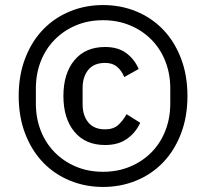

<svg xmlns="http://www.w3.org/2000/svg" viewBox="-20 -729 816 760"><path d="M388 11Q318 11 257 -14Q196 -39 151 -85.5Q106 -132 80 -199Q54 -266 54 -349Q54 -432 80 -499Q106 -566 151 -612.5Q196 -659 257 -684Q318 -709 388 -709Q458 -709 519 -684Q580 -659 625 -612.5Q670 -566 696 -499Q722 -432 722 -349Q722 -266 696 -199Q670 -132 625 -85.5Q580 -39 519 -14Q458 11 388 11ZM388 -49Q446 -49 495 -69.5Q544 -90 579.5 -126Q615 -162 634.5 -211.5Q654 -261 654 -319V-379Q654 -437 634.5 -486.5Q615 -536 579.5 -572Q544 -608 495 -628.5Q446 -649 388 -649Q329 -649 280.5 -628.5Q232 -608 196.5 -572Q161 -536 141.5 -486.5Q122 -437 122 -379V-319Q122 -261 141.5 -211.5Q161 -162 196.5 -126Q232 -90 280.5 -69.5Q329 -49 388 -49ZM396 -155Q318 -155 274.5 -207.5Q231 -260 231 -349Q231 -438 274.5 -490.5Q318 -543 396 -543Q447 -543 479.5 -519Q512 -495 529 -456L472 -424Q461 -450 443 -465Q425 -480 396 -480Q352 -480 329.5 -452.5Q307 -425 307 -381V-316Q307 -272 329.5 -244.5Q352 -217 396 -217Q428 -217 447 -233.5Q466 -250 481 -277L535 -243Q518 -205 483.5 -180Q449 -155 396 -155Z"/></svg>

Font: IBM Plex Thai
Style: Regular
Weight: 400
Designer: Mike Abbink, Paul van der Laan, Pieter van Rosmalen, Ben Mitchell, Mark Frömberg
Foundry: Bold Monday
Version: Version 1.0